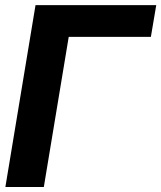

<svg xmlns="http://www.w3.org/2000/svg" viewBox="-20 -748 645 768"><path d="M605 -727.5 583.5 -600.6H254.9L155.3 0H1.5L122.1 -727.5Z"/></svg>

Font: Inter Tight
Style: Bold Italic
Weight: 700
Italic angle: -9.39999°
Designer: Rasmus Andersson
Foundry: rsms
Version: Version 3.004